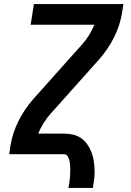

<svg xmlns="http://www.w3.org/2000/svg" viewBox="-20 -755 640 940"><path d="M315 165Q317 154 319 142.5Q321 131 322 119.5Q323 108 323.5 96.5Q324 85 324 73.5Q324 62 323 51Q322 40 319.5 29Q317 18 310.5 9Q304 0 293 0H25L32 -46Q42 -106 71 -163.5Q100 -221 143 -270L377 -532Q378 -532 378 -532.5Q378 -533 378 -533L379 -534Q399 -556 415 -581.5Q431 -607 442 -634H130L146 -735H584L577 -689Q567 -629 538 -571.5Q509 -514 466 -465L232 -203Q232 -203 231.5 -202.5Q231 -202 231 -202L230 -201Q210 -179 194 -153.5Q178 -128 167 -101H293Q315 -101 337 -96Q359 -91 376.5 -79Q394 -67 406.5 -49.5Q419 -32 427 -12Q435 8 438.5 29.5Q442 51 443 73.5Q444 96 441.5 119Q439 142 435 165Z"/></svg>

Font: Iosevka Curly Extended Oblique
Style: Bold
Weight: 700
Width: 7
Italic angle: -9°
Monospace: yes
Designer: Belleve Invis
Foundry: Belleve Invis
Version: Version 11.1.0; ttfautohint (v1.8.3)